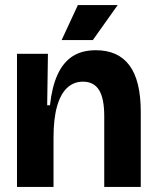

<svg xmlns="http://www.w3.org/2000/svg" viewBox="-20 -737 616 757"><path d="M47 0V-295V-525H169L166 -322H177Q185 -395 207 -443Q229 -491 266 -515Q303 -539 358 -539Q446 -539 490.5 -479Q535 -419 535 -296V0H391V-279Q391 -349 370.5 -382Q350 -415 307 -415Q271 -415 245 -391Q219 -367 205 -318Q191 -269 191 -194V0ZM346 -579H223L287 -717H444Z"/></svg>

Font: Bricolage Grotesque 72pt
Style: Bold
Weight: 700
Designer: Mathieu Triay
Foundry: Atelier Triay
Version: Version 1.001;gftools[0.9.33.dev8+g029e19f]